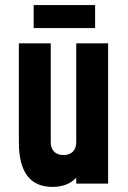

<svg xmlns="http://www.w3.org/2000/svg" viewBox="-20 -720 503 753"><path d="M353 -700V-610H112V-700ZM279 -550H404V0H279V-23Q245 13 186 13Q54 13 54 -162V-550H179V-162Q179 -139 192 -125.5Q205 -112 229 -112Q253 -112 266 -125.5Q279 -139 279 -162Z"/></svg>

Font: Mohave Bold
Style: Regular
Weight: 700
Designer: Gumpita Rahayu
Foundry: Tokotype
Version: Version 2.002;PS 002.002;hotconv 1.0.88;makeotf.lib2.5.64775